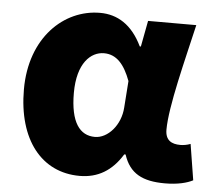

<svg xmlns="http://www.w3.org/2000/svg" viewBox="-46 -633 778 698"><g transform="rotate(5 342.5 -284.5)"><path d="M269 14C335 14 386 -16 424 -78H429C451 -10 499 14 580 14C627 14 661 5 682 -6L661 -137C648 -132 635 -130 624 -130C592 -130 569 -142 569 -181C569 -265 614 -439 644 -569H468L450 -474H446C409 -551 355 -583 292 -583C160 -583 40 -471 40 -282C40 -98 130 14 269 14ZM312 -132C257 -132 222 -177 222 -285C222 -394 271 -438 319 -438C365 -438 394 -404 416 -345L409 -248C405 -183 359 -132 312 -132Z"/></g></svg>

Font: Noto Sans CJK Black
Style: Bold
Weight: 900
Designer: Ryoko NISHIZUKA (kana & ideographs); Paul D. Hunt (Latin, Greek & Cyrillic); Wenlong ZHANG (bopomofo); Sandoll Communica
Foundry: Adobe Systems Incorporated
Version: Version 1.000;PS 1;hotconv 1.0.78;makeotf.lib2.5.61930